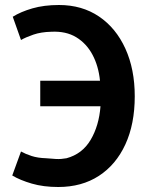

<svg xmlns="http://www.w3.org/2000/svg" viewBox="-20 -730 607 768"><path d="M382 -305Q376 -227 342.5 -170.5Q309 -114 246 -97Q224 -93 204.5 -94Q185 -95 165 -97Q131 -98 106.5 -106Q82 -114 64 -124Q55 -101 46.5 -76Q38 -51 29 -28Q61 -9 107.5 4.5Q154 18 213 18Q307 18 375.5 -26.5Q444 -71 481.5 -152.5Q519 -234 519 -345Q519 -453 481.5 -535.5Q444 -618 376 -664Q308 -710 216 -710Q156 -710 109.5 -696.5Q63 -683 31 -663L64 -570Q83 -581 113.5 -591.5Q144 -602 185 -603Q244 -606 285 -581Q326 -556 350 -511Q374 -466 380 -407H141V-305Z"/></svg>

Font: Repo DemiBold
Style: Regular
Weight: 600
Designer: Stefan Peev
Foundry: Context Ltd
Version: Version 1.502